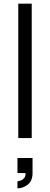

<svg xmlns="http://www.w3.org/2000/svg" viewBox="-20 -755 274 1050"><path d="M75.5 275V236Q81.5 236 92.5 232.5Q103.5 229 112 219.2Q120.5 209.5 119.5 191.5H75.5V109H158V191.5Q158 233.5 132.2 254.2Q106.5 275 75.5 275ZM80 0V-735H153.5V0Z"/></svg>

Font: Manrope ExtraLight
Style: Regular
Weight: 400
Version: Version 4.504